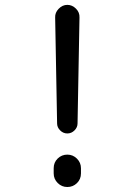

<svg xmlns="http://www.w3.org/2000/svg" viewBox="-20 -750 540 770"><path d="M209 -254.9 201.2 -679.7Q200.2 -699.2 215.3 -714.8Q230.5 -730.5 250 -730.5Q269.5 -730.5 284.7 -715.3Q299.8 -700.2 298.8 -679.7L291 -254.9Q291 -239.3 278.8 -227.1Q266.6 -214.8 250 -214.8Q233.4 -214.8 221.2 -227.1Q209 -239.3 209 -254.9ZM195.3 -54.7V-75.2Q195.3 -98.6 211.4 -114.3Q227.5 -129.9 250 -129.9Q272.5 -129.9 288.6 -113.8Q304.7 -97.7 304.7 -75.2V-54.7Q304.7 -31.2 288.6 -15.6Q272.5 0 250 0Q227.5 0 211.4 -16.1Q195.3 -32.2 195.3 -54.7Z"/></svg>

Font: Rounded Mgen+ 1m regular
Style: Regular
Weight: 400
Designer: [Source Han Sans]
Ryoko NISHIZUKA  (kana & ideographs); Paul D. Hunt (Latin, Greek & Cyrillic); Wenlong ZHANG  (bopomofo
Version: Version 1.059.20150602